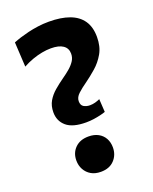

<svg xmlns="http://www.w3.org/2000/svg" viewBox="-142 -829 735 921"><g transform="rotate(-20 225.0 -368.0)"><path d="M226 -233.5Q157.5 -233.5 125.8 -260.8Q94 -288 94 -332.5Q94 -365.5 108.2 -389.8Q122.5 -414 145 -433.2Q167.5 -452.5 193 -470.5Q213 -484.5 230.5 -499.2Q248 -514 259.2 -530.8Q270.5 -547.5 270.5 -568.5Q270.5 -596 249.2 -610.8Q228 -625.5 187.5 -625.5Q165.5 -625.5 141.5 -621Q117.5 -616.5 92.2 -607.5Q67 -598.5 42.5 -585L35.5 -711Q51 -717.5 71 -723.8Q91 -730 114.8 -735.8Q138.5 -741.5 165.5 -745.2Q192.5 -749 222 -749Q283.5 -749 326.5 -733.2Q369.5 -717.5 392 -684.8Q414.5 -652 414.5 -601.5Q414.5 -552.5 394.8 -518Q375 -483.5 346.5 -458.8Q318 -434 291 -414.5Q264.5 -396 245.5 -378.5Q226.5 -361 226.5 -341Q226.5 -320 240.2 -312.2Q254 -304.5 271 -304.5Q285 -304.5 298.5 -308.2Q312 -312 322.5 -317L326.5 -250.5Q316 -246.5 300 -242.8Q284 -239 265 -236.2Q246 -233.5 226 -233.5ZM211.5 13.5Q182.5 13.5 162 1.5Q141.5 -10.5 130 -31.2Q118.5 -52 118.5 -77.5Q118.5 -116.5 143.8 -141.5Q169 -166.5 212 -166.5Q241 -166.5 261.8 -155.2Q282.5 -144 293.8 -123.8Q305 -103.5 305 -77.5Q305 -39 280.2 -12.8Q255.5 13.5 211.5 13.5Z"/></g></svg>

Font: Commissioner Thin
Style: Bold
Weight: 700
Version: Version 1.001;gftools[0.9.23]